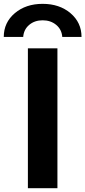

<svg xmlns="http://www.w3.org/2000/svg" viewBox="-48 -983 446 1003"><path d="M377.9 -790H277.3Q274.4 -829.1 245.6 -853Q216.8 -877 174.8 -877Q132.8 -877 104.5 -853Q76.2 -829.1 73.2 -790H-28.3Q-28.3 -865.2 29.3 -914.1Q86.9 -962.9 174.8 -962.9Q262.7 -962.9 320.3 -914.1Q377.9 -865.2 377.9 -790ZM97.7 0V-730.5H252V0Z"/></svg>

Font: Mgen+ 1c bold
Style: Bold
Weight: 700
Designer: [Source Han Sans]
Ryoko NISHIZUKA  (kana & ideographs); Paul D. Hunt (Latin, Greek & Cyrillic); Wenlong ZHANG  (bopomofo
Version: Version 1.059.20150602